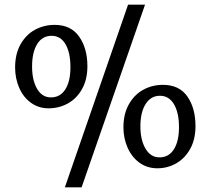

<svg xmlns="http://www.w3.org/2000/svg" viewBox="-20 -804 907 826"><path d="M331 2H259L531 -784H604ZM356 -519Q356 -462 333 -421Q310 -380 272 -359Q234 -338 189 -338Q146 -338 113 -362Q80 -386 62.5 -426.5Q45 -467 45 -514Q45 -572 68.5 -613.5Q92 -655 130.5 -676Q169 -697 215 -697Q285 -697 320.5 -646.5Q356 -596 356 -519ZM118 -518Q118 -459 139.5 -422Q161 -385 199 -385Q239 -385 261 -419.5Q283 -454 283 -515Q283 -577 262 -613.5Q241 -650 202 -650Q162 -650 140 -614.5Q118 -579 118 -518ZM821 -261Q821 -205 798.5 -164Q776 -123 738.5 -101.5Q701 -80 657 -80Q613 -80 580 -104Q547 -128 529 -168.5Q511 -209 511 -256Q511 -314 534.5 -355.5Q558 -397 596.5 -418Q635 -439 681 -439Q751 -439 786 -389Q821 -339 821 -261ZM584 -260Q584 -202 606 -164.5Q628 -127 666 -127Q706 -127 728 -161.5Q750 -196 750 -257Q750 -319 728.5 -355.5Q707 -392 668 -392Q629 -392 606.5 -356.5Q584 -321 584 -260Z"/></svg>

Font: Martel
Style: Regular
Weight: 400
Designer: Dan Reynolds
Foundry: Dan Reynolds
Version: Version 1.001; ttfautohint (v1.1) -l 5 -r 5 -G 72 -x 0 -D la